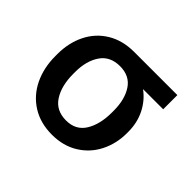

<svg xmlns="http://www.w3.org/2000/svg" viewBox="-123 -683 861 861"><g transform="rotate(45 307.0 -252.5)"><path d="M289.1 -513.7H562.5V-423.8H434.6Q476.1 -393.6 499.8 -346.2Q523.4 -298.8 523.4 -242.2V-232.4Q523.4 -167 495.6 -111.6Q467.8 -56.2 414.8 -23.2Q361.8 9.8 290 9.8Q216.8 9.8 162.8 -24.2Q108.9 -58.1 80.3 -117.4Q51.8 -176.8 51.8 -251V-262.7Q51.8 -334.5 80.1 -391.6Q108.4 -448.7 162.1 -481.2Q215.8 -513.7 289.1 -513.7ZM290 -80.1Q351.1 -80.1 380.6 -127.9Q410.2 -175.8 410.2 -251V-262.7Q410.2 -333.5 380.4 -378.7Q350.6 -423.8 289.1 -423.8Q226.6 -423.8 195.8 -378.4Q165 -333 165 -262.7V-251Q165 -175.3 195.8 -127.7Q226.6 -80.1 290 -80.1Z"/></g></svg>

Font: Pretendard Medium
Style: Regular
Weight: 500
Designer: Base glyphs from Inter by Rasmus Andersson; Hangeul glyphs from Noto Sans CJK(Source Han Sans) by Jang Soo-young and Kan
Foundry: Kil Hyung-jin
Version: Version 1.309